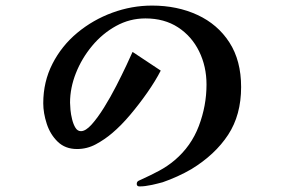

<svg xmlns="http://www.w3.org/2000/svg" viewBox="-20 -682 1040 688"><path d="M844 -370Q844 -270 797.5 -199Q751 -128 666 -76Q642 -62 615.5 -50Q589 -38 563 -29Q545 -24 522 -19Q499 -14 480 -14Q470 -14 470 -23Q470 -31 477 -34.5Q484 -38 489 -40Q520 -54 550 -70Q580 -86 606 -108Q665 -158 692.5 -230.5Q720 -303 720 -379Q720 -444 693.5 -498Q667 -552 618 -584Q569 -616 501 -616Q445 -616 396 -589Q347 -562 310 -517.5Q273 -473 252 -420Q231 -367 231 -314Q231 -305 232.5 -288.5Q234 -272 238.5 -254Q243 -236 250.5 -224Q258 -212 270 -212Q287 -212 308.5 -236Q330 -260 353 -297Q376 -334 396.5 -374Q417 -414 432.5 -447Q448 -480 455 -496L556 -429Q537 -392 508 -350.5Q479 -309 446.5 -270.5Q414 -232 382 -205Q355 -182 323.5 -165Q292 -148 256 -148Q214 -148 187 -174Q160 -200 147.5 -238.5Q135 -277 135 -312Q135 -389 168 -453.5Q201 -518 257 -564.5Q313 -611 382.5 -636.5Q452 -662 525 -662Q615 -662 687.5 -628.5Q760 -595 802 -530Q844 -465 844 -370Z"/></svg>

Font: Kaisei Decol
Style: Bold
Weight: 700
Designer: Font-Kai, 金井和夫
Foundry: KAZUO KANAI
Version: Version 5.003